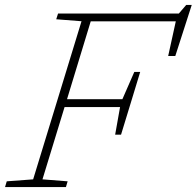

<svg xmlns="http://www.w3.org/2000/svg" viewBox="-48 -762 800 782"><path d="M125 -31.5 227.5 -23.5 220.5 0H-27.5L-20.5 -23.5L87 -31.5L284 -675.5L181 -683.5L188.5 -707H680.5L710.5 -742H733L666 -534H637L668 -675H321.5L225 -358H450.5L499 -469H523L484 -341L445 -213.5H421L441 -326H215Z"/></svg>

Font: Newsreader Caption ExtraLight
Style: Italic
Weight: 275
Italic angle: -17°
Designer: Hugues Gentile
Foundry: Production Type
Version: Version 1.001